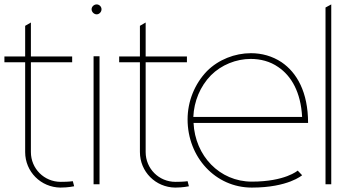

<svg xmlns="http://www.w3.org/2000/svg" viewBox="-20 -835 1600 870"><path d="M120 -579V-733L94 -718V-579H0V-553H94V-146C94 -57 165 14 254 15C289 15 316 9 316 9L310 -14C310 -14 293 -11 255 -11C180 -11 120 -71 120 -146V-553H307V-579Z M431 -580H404V0H431ZM418 -815C406 -815 395 -805 395 -793C395 -781 406 -770 418 -770C430 -770 440 -781 440 -793C440 -805 430 -815 418 -815Z M640 -579V-733L614 -718V-579H520V-553H614V-146C614 -57 685 14 774 15C809 15 836 9 836 9L830 -14C830 -14 813 -11 775 -11C700 -11 640 -71 640 -146V-553H827V-579Z M918 -513C862 -455 830 -376 830 -294C830 -123 956 15 1121 15C1286 15 1349 -41 1349 -41L1329 -62C1329 -62 1272 -12 1121 -12C975 -12 864 -129 857 -278H1376C1376 -418 1325 -506 1256 -553C1214 -581 1166 -594 1117 -594C1044 -594 970 -565 918 -513ZM1349 -305H856C859 -376 887 -444 936 -494C983 -541 1050 -568 1116 -568C1160 -568 1204 -557 1241 -531C1300 -491 1343 -418 1349 -305Z M1481 -815 1455 -801V0H1481Z"/></svg>

Font: MintSans
Style: ExtraLight
Weight: 200
Version: Version 1.0